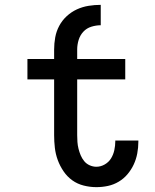

<svg xmlns="http://www.w3.org/2000/svg" viewBox="-20 -763 640 791"><path d="M203 -559Q203 -584 207.5 -609Q212 -634 224 -656.5Q236 -679 255 -696.5Q274 -714 297 -724.5Q320 -735 345 -739Q370 -743 395 -743V-659Q376 -659 356.5 -653Q337 -647 323.5 -632.5Q310 -618 304 -598.5Q298 -579 298 -559ZM377 8Q351 8 325 1.5Q299 -5 278 -20Q257 -35 242 -57Q227 -79 218 -103.5Q209 -128 206 -154Q203 -180 203 -206V-436H93V-520H203V-559H298V-520H496V-436H298V-206Q298 -192 299 -178Q300 -164 303.5 -150Q307 -136 312.5 -123Q318 -110 327 -99Q336 -88 349.5 -82Q363 -76 377 -76Q395 -76 411.5 -85.5Q428 -95 437.5 -110.5Q447 -126 451 -144.5Q455 -163 455 -181V-184H550V-179Q550 -155 545.5 -131Q541 -107 531 -85.5Q521 -64 505.5 -45.5Q490 -27 469 -14.5Q448 -2 424.5 3Q401 8 377 8Z"/></svg>

Font: Iosevka Fixed Curly Md Ex
Style: Regular
Weight: 500
Width: 7
Monospace: yes
Designer: Belleve Invis
Foundry: Belleve Invis
Version: Version 30.1.2